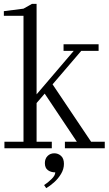

<svg xmlns="http://www.w3.org/2000/svg" viewBox="-30 -770 564 997"><path d="M-7 0V-34H92V-688H-10V-712L92 -725L136 -750H160V-280L353 -506H300V-540H482V-506H392L243 -332L443 -34H514V0H307V-34H369L202 -284L204 -286L160 -235V-34H239V0ZM210 207 199 191Q218 179 237.5 160Q257 141 257 125Q234 125 218.5 113.5Q203 102 203 77Q203 54 217 40Q231 26 252 26Q272 26 287 39.5Q302 53 302 81Q302 108 287 133Q272 158 250.5 177Q229 196 210 207Z"/></svg>

Font: Xanh Mono
Style: Regular
Weight: 400
Monospace: yes
Designer: Lam Bao, Duy Dao
Foundry: Yellow Type Foundry
Version: Version 3.101; ttfautohint (v1.8.3)